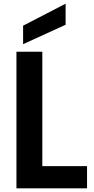

<svg xmlns="http://www.w3.org/2000/svg" viewBox="-20 -1019 511 1039"><path d="M209 -739H69V0H451V-120H209ZM105 -780 335 -885V-999L105 -880Z"/></svg>

Font: Malmofest SemiBold
Style: Regular
Weight: 600
Designer: Jonny Pinhorn (Poppins), Kolossal
Version: Version 1.004;Glyphs 3.1.2 (3151)